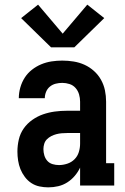

<svg xmlns="http://www.w3.org/2000/svg" viewBox="-20 -799 540 827"><path d="M188 8Q169 8 150 4Q131 0 115 -10.5Q99 -21 87 -37Q75 -53 68 -70.5Q61 -88 58 -107.5Q55 -127 55 -146Q55 -172 61 -198Q67 -224 82 -245.5Q97 -267 119 -282.5Q141 -298 165.5 -306.5Q190 -315 216 -318.5Q242 -322 269 -322H325V-361Q325 -377 320.5 -392.5Q316 -408 305.5 -420Q295 -432 279.5 -437Q264 -442 248 -442Q234 -442 220 -438.5Q206 -435 195 -426Q184 -417 178.5 -403.5Q173 -390 173 -376H61Q61 -399 67.5 -422Q74 -445 86.5 -464.5Q99 -484 117.5 -498.5Q136 -513 157.5 -522Q179 -531 202 -534.5Q225 -538 248 -538Q273 -538 297.5 -534Q322 -530 344 -520Q366 -510 384.5 -493.5Q403 -477 415 -455.5Q427 -434 432 -410Q437 -386 437 -361V-96H472V0H325V-77Q316 -58 302 -41.5Q288 -25 270 -13.5Q252 -2 231 3Q210 8 188 8ZM234 -88Q252 -88 270 -94Q288 -100 301 -113Q314 -126 319.5 -144Q325 -162 325 -180V-226H269Q257 -226 245.5 -225Q234 -224 222.5 -221Q211 -218 200.5 -212.5Q190 -207 182 -199Q174 -191 170.5 -179.5Q167 -168 167 -157Q167 -143 171 -129.5Q175 -116 184 -106Q193 -96 206.5 -92Q220 -88 234 -88ZM200 -595 71 -721 144 -779 250 -654 356 -779 429 -721 300 -595Z"/></svg>

Font: Iosevka Slab
Style: Bold
Weight: 700
Monospace: yes
Designer: Belleve Invis
Foundry: Belleve Invis
Version: Version 11.1.1; ttfautohint (v1.8.3)